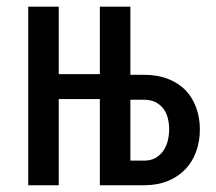

<svg xmlns="http://www.w3.org/2000/svg" viewBox="-20 -548 640 568"><path d="M153.8 -328.6V-528.3H63.5V0H153.8V-254.9H275.4V0H406.2Q446.3 0 477.3 -12.9Q508.3 -25.9 529.3 -48.3Q549.8 -70.3 560.5 -100.3Q571.3 -130.4 571.3 -165Q571.3 -199.7 560.5 -229.2Q549.8 -258.8 529.3 -280.8Q508.3 -302.2 477.3 -314.5Q446.3 -326.7 406.2 -326.7H365.7V-528.3H275.4V-328.6ZM365.7 -252.9H406.2Q426.8 -252.9 440.9 -245.4Q455.1 -237.8 463.9 -225.6Q472.7 -213.4 476.6 -197.8Q480.5 -182.1 480.5 -166Q480.5 -149.4 476.6 -132.8Q472.7 -116.2 463.9 -103Q455.1 -89.8 440.9 -81.3Q426.8 -72.8 406.2 -72.8H365.7Z"/></svg>

Font: RobotoMono Nerd Font
Style: Regular
Weight: 400
Monospace: yes
Designer: Google
Version: Version 3.000;Nerd Fonts 3.2.1